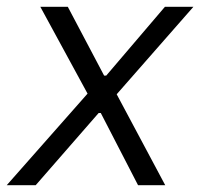

<svg xmlns="http://www.w3.org/2000/svg" viewBox="-52 -546 590 566"><path d="M-32.2 0 206.1 -270 66.9 -525.9H147.9L254.9 -323.2H261.2L434.1 -525.9H518.1L292 -268.1L435.1 0H355L245.1 -212.9H238.8L53.2 0Z"/></svg>

Font: Archivo Light
Style: Italic
Weight: 300
Italic angle: -10°
Designer: Hector Gatti
Foundry: Omnibus-Type
Version: Version 2.001